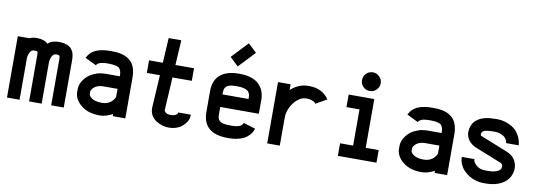

<svg xmlns="http://www.w3.org/2000/svg" viewBox="-59 -1148 4317 1542"><g transform="rotate(10 2099.5 -377.0)"><path d="M180.7 -409.7Q157.7 -409.7 145.8 -384.8Q133.8 -359.9 133.8 -335.4V0H31.2V-500H126Q151.4 -512.2 180.7 -512.2H186.5Q244.1 -512.2 276.9 -481.4Q290.5 -498.5 316.4 -505.4Q342.3 -512.2 360.8 -512.2H366.7Q392.6 -512.2 412.8 -507.1Q433.1 -502 446.3 -494.4Q459.5 -486.8 469 -474.9Q478.5 -462.9 483.2 -452.1Q487.8 -441.4 490.5 -426.5Q493.2 -411.6 493.7 -402.1Q494.1 -392.6 494.1 -379.4V0H391.6V-379.4Q391.6 -398.4 386.5 -404.1Q381.3 -409.7 366.7 -409.7H360.8Q337.9 -409.7 325.9 -384.8Q314 -359.9 314 -335.4V0H211.4V-379.4Q211.4 -400.9 207.8 -405.3Q204.1 -409.7 186.5 -409.7Z M792.5 -90.3Q816.4 -90.3 836.9 -99.1Q857.4 -107.9 869.1 -120.4Q880.9 -132.8 887.2 -143.6Q893.6 -154.3 893.6 -160.6V-222.7H782.7Q716.8 -222.7 689 -182.6Q681.2 -171.4 681.2 -164.6V-142.1Q681.2 -136.7 686.5 -128.7Q691.9 -120.6 702.9 -111.8Q713.9 -103 735.1 -96.7Q756.3 -90.3 782.7 -90.3ZM597.2 -423.8Q611.3 -448.2 618.2 -456.1Q666.5 -512.2 782.7 -512.2H792.5Q812.5 -512.2 828.6 -511.2Q844.7 -510.3 866.7 -505.9Q888.7 -501.5 905.8 -494.4Q922.9 -487.3 940.4 -473.9Q958 -460.4 969.7 -442.4Q981.4 -424.3 988.8 -397Q996.1 -369.6 996.1 -335.4V0H893.6V-17.6Q870.1 -4.4 845 3.2Q819.8 10.7 806.2 11.7L792.5 12.2H782.7Q683.1 12.2 622.1 -46.9Q578.6 -89.8 578.6 -142.1V-164.6Q578.6 -203.1 605 -241.2Q618.7 -261.2 636.7 -276.6Q654.8 -292 673.6 -300.5Q692.4 -309.1 708.5 -314.7Q724.6 -320.3 741.9 -322.3Q759.3 -324.2 766.8 -324.7Q774.4 -325.2 782.7 -325.2H893.6V-335.4Q893.6 -355.5 888.2 -369.4Q882.8 -383.3 875.5 -390.6Q868.2 -397.9 853 -402.3Q837.9 -406.7 826.2 -407.7Q814.5 -408.7 792.5 -409.7H782.7Q755.4 -409.7 736.6 -406.5Q717.8 -403.3 708.3 -397.5Q698.7 -391.6 695.3 -388.2Q691.9 -384.8 689 -378.9Z M1356.9 -90.3Q1375 -90.3 1390.4 -99.1Q1405.8 -107.9 1407.2 -120.6H1509.8Q1508.8 -114.7 1508.1 -106.7Q1507.3 -98.6 1506.8 -95.7Q1506.3 -92.8 1505.1 -87.6Q1503.9 -82.5 1501.7 -77.6Q1499.5 -72.8 1495.6 -64.9Q1494.1 -62 1490.7 -56.6Q1487.3 -51.3 1475.1 -38.1Q1462.9 -24.9 1448.5 -14.6Q1434.1 -4.4 1409.4 3.9Q1384.8 12.2 1356.9 12.2H1347.2Q1323.7 12.2 1298.1 4.4Q1272.5 -3.4 1248.5 -18.3Q1224.6 -33.2 1209.2 -58.8Q1193.8 -84.5 1193.8 -116.2V-124L1209.5 -389.6H1103V-492.2H1215.3L1227.1 -695.8H1330.1L1317.9 -492.2H1469.7V-389.6H1312L1296.4 -118.2Q1296.4 -117.7 1297.4 -115.2Q1298.3 -112.8 1301.8 -108.4Q1305.2 -104 1310.3 -100.1Q1315.4 -96.2 1325.2 -93.3Q1335 -90.3 1347.2 -90.3Z M1842.3 -512.2Q1883.3 -512.2 1916.7 -503.4Q1950.2 -494.6 1970.9 -481.9Q1991.7 -469.2 2006.8 -450.7Q2022 -432.1 2029.3 -416.5Q2036.6 -400.9 2040.8 -381.8Q2044.9 -362.8 2045.4 -353.8Q2045.9 -344.7 2045.9 -335.4V-222.7H1731V-164.6Q1731 -146 1733.9 -134.5Q1736.8 -123 1746.3 -111.8Q1755.9 -100.6 1777.1 -95.5Q1798.3 -90.3 1832.5 -90.3H1842.3Q1889.6 -90.3 1911.1 -99.9Q1932.6 -109.4 1939 -129.4L2036.6 -99.1Q2027.8 -69.3 2007.8 -47.4Q1987.8 -25.4 1966.6 -14.4Q1945.3 -3.4 1918.5 3.2Q1891.6 9.8 1875.2 11Q1858.9 12.2 1842.3 12.2H1832.5Q1628.4 12.2 1628.4 -164.6V-335.4Q1628.4 -445.3 1713.4 -488.3Q1761.2 -512.2 1832.5 -512.2ZM1832.5 -409.7Q1807.1 -409.7 1791.7 -407.7Q1776.4 -405.8 1761 -398.7Q1745.6 -391.6 1738.3 -376Q1731 -360.4 1731 -335.4V-325.2H1943.4V-335.4Q1943.4 -346.7 1942.4 -354.7Q1941.4 -362.8 1935.8 -374Q1930.2 -385.3 1919.9 -392.3Q1909.7 -399.4 1889.9 -404.5Q1870.1 -409.7 1842.3 -409.7ZM1812.5 -567.4 1743.7 -633.3 1869.1 -766.1 1938 -700.2Z M2479 -380.9Q2475.6 -386.2 2469.2 -391.6Q2462.9 -397 2445.8 -403.3Q2428.7 -409.7 2406.7 -409.7H2397Q2362.8 -409.7 2329.6 -382.1Q2296.4 -354.5 2276.1 -312.5Q2255.9 -270.5 2255.9 -229.5V0H2153.3V-500H2255.9V-453.6Q2321.8 -512.2 2397 -512.2H2406.7Q2513.7 -512.2 2567.9 -431.6Z M2729.5 -500H2938.5V-102.5H3044.4V0H2729.5V-102.5H2835.9V-397.5H2729.5ZM2890.6 -709.5Q2921.9 -709.5 2944.6 -687Q2967.3 -664.6 2967.3 -633.3Q2967.3 -602.1 2944.6 -579.6Q2921.9 -557.1 2890.6 -557.1Q2858.9 -557.1 2836.9 -579.3Q2814.9 -601.6 2814.9 -633.3Q2814.9 -665 2836.9 -687.3Q2858.9 -709.5 2890.6 -709.5Z M3417 -90.3Q3440.9 -90.3 3461.4 -99.1Q3481.9 -107.9 3493.7 -120.4Q3505.4 -132.8 3511.7 -143.6Q3518.1 -154.3 3518.1 -160.6V-222.7H3407.2Q3341.3 -222.7 3313.5 -182.6Q3305.7 -171.4 3305.7 -164.6V-142.1Q3305.7 -136.7 3311 -128.7Q3316.4 -120.6 3327.4 -111.8Q3338.4 -103 3359.6 -96.7Q3380.9 -90.3 3407.2 -90.3ZM3221.7 -423.8Q3235.8 -448.2 3242.7 -456.1Q3291 -512.2 3407.2 -512.2H3417Q3437 -512.2 3453.1 -511.2Q3469.2 -510.3 3491.2 -505.9Q3513.2 -501.5 3530.3 -494.4Q3547.4 -487.3 3564.9 -473.9Q3582.5 -460.4 3594.2 -442.4Q3606 -424.3 3613.3 -397Q3620.6 -369.6 3620.6 -335.4V0H3518.1V-17.6Q3494.6 -4.4 3469.5 3.2Q3444.3 10.7 3430.7 11.7L3417 12.2H3407.2Q3307.6 12.2 3246.6 -46.9Q3203.1 -89.8 3203.1 -142.1V-164.6Q3203.1 -203.1 3229.5 -241.2Q3243.2 -261.2 3261.2 -276.6Q3279.3 -292 3298.1 -300.5Q3316.9 -309.1 3333 -314.7Q3349.1 -320.3 3366.5 -322.3Q3383.8 -324.2 3391.4 -324.7Q3398.9 -325.2 3407.2 -325.2H3518.1V-335.4Q3518.1 -355.5 3512.7 -369.4Q3507.3 -383.3 3500 -390.6Q3492.7 -397.9 3477.5 -402.3Q3462.4 -406.7 3450.7 -407.7Q3439 -408.7 3417 -409.7H3407.2Q3379.9 -409.7 3361.1 -406.5Q3342.3 -403.3 3332.8 -397.5Q3323.2 -391.6 3319.8 -388.2Q3316.4 -384.8 3313.5 -378.9Z M3941.9 -409.7H3932.1Q3897.9 -409.7 3876.5 -406.7Q3855 -403.8 3845.5 -397.5Q3835.9 -391.1 3833.3 -385Q3830.6 -378.9 3830.6 -369.6V-364.3Q3830.6 -359.4 3848.6 -353L4061.5 -267.6Q4102.1 -251 4123.8 -219Q4145.5 -187 4145.5 -147V-140.1Q4145.5 -134.8 4144.5 -127Q4143.6 -119.1 4138.9 -104Q4134.3 -88.9 4126.5 -75Q4118.7 -61 4103.3 -44.9Q4087.9 -28.8 4067.4 -17.6Q4013.7 12.2 3941.9 12.2H3915Q3887.2 12.2 3858.2 4.2Q3829.1 -3.9 3803 -19.5Q3776.9 -35.2 3756.3 -56.4Q3735.8 -77.6 3723.6 -105.7Q3711.4 -133.8 3711.4 -164.6H3814Q3814 -140.6 3841.6 -115.5Q3869.1 -90.3 3915 -90.3H3941.9Q3958 -90.3 3974.6 -92.8Q3991.2 -95.2 4007.1 -100.8Q4022.9 -106.4 4033 -116.5Q4043 -126.5 4043 -140.1V-147Q4043 -164.6 4023.4 -172.9L3812.5 -257.3Q3790 -266.1 3773.4 -279.8Q3756.8 -293.5 3748.5 -305.7Q3740.2 -317.9 3735.1 -331.5Q3730 -345.2 3729 -352.1Q3728 -358.9 3728 -363.8V-369.6Q3728 -380.4 3729.2 -391.1Q3730.5 -401.9 3737.1 -420.4Q3743.7 -439 3755.1 -453.6Q3766.6 -468.3 3789.6 -482.7Q3812.5 -497.1 3844.2 -504.4Q3878.4 -512.2 3932.1 -512.2H3941.9Q3959 -512.2 3979.5 -508.8Q4000 -505.4 4028.6 -494.1Q4057.1 -482.9 4080.6 -464.6Q4104 -446.3 4122.6 -412.8Q4141.1 -379.4 4145.5 -335.4H4043Q4040 -356 4028.6 -371.3Q4017.1 -386.7 4001.2 -394.5Q3985.4 -402.3 3970.2 -406Q3955.1 -409.7 3941.9 -409.7Z"/></g></svg>

Font: Anka/Coder Condensed
Style: Bold
Weight: 700
Width: 4
Monospace: yes
Version: Version 001.100